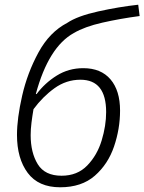

<svg xmlns="http://www.w3.org/2000/svg" viewBox="-20 -784 612 814"><path d="M235 10Q326 10 382 -39Q438 -88 463.5 -163Q489 -238 489 -315Q489 -400 448.5 -447.5Q408 -495 333 -495Q271 -495 220.5 -463.5Q170 -432 135 -385L132 -386Q186 -585 293 -644Q339 -671 414 -688Q489 -705 572 -716L566 -764Q484 -755 396 -735.5Q308 -716 265 -687Q190 -648 143 -561.5Q96 -475 74 -378.5Q52 -282 52 -212Q52 -112 97.5 -51Q143 10 235 10ZM241 -39Q170 -39 140 -88Q110 -137 110 -211Q110 -236 113.5 -264Q117 -292 122 -321Q161 -374 211 -410Q261 -446 321 -446Q430 -446 430 -309Q430 -251 411 -188.5Q392 -126 350 -82.5Q308 -39 241 -39Z"/></svg>

Font: Noto Sans UI Light
Style: Italic
Weight: 300
Italic angle: -12°
Designer: Monotype Design Team
Foundry: Monotype Imaging Inc.
Version: Version 1.901